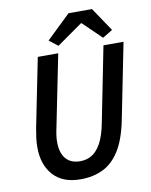

<svg xmlns="http://www.w3.org/2000/svg" viewBox="-93 -919 787 999"><g transform="rotate(-10 300.0 -419.0)"><path d="M252 12Q157 12 107.5 -43.5Q58 -99 58 -190Q58 -216 61 -239.5Q64 -263 69 -290L142 -654H250L175 -281Q170 -259 167 -239Q164 -219 164 -200Q164 -143 190 -112Q216 -81 266 -81Q300 -81 327.5 -97.5Q355 -114 376.5 -153Q398 -192 411 -261L489 -654H595L515 -253Q495 -154 458.5 -96Q422 -38 370 -13Q318 12 252 12ZM258 -692 212 -728 339 -850H463L547 -725L494 -693L397 -787H393Z"/></g></svg>

Font: Source Code Pro SemiBold
Style: Italic
Weight: 600
Italic angle: -11°
Monospace: yes
Designer: Paul D. Hunt, Teo Tuominen
Foundry: Adobe Systems Incorporated
Version: Version 1.016;hotconv 1.0.116;makeotfexe 2.5.65601